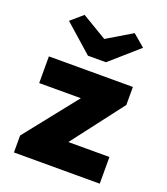

<svg xmlns="http://www.w3.org/2000/svg" viewBox="-145 -901 870 1001"><g transform="rotate(20 290.0 -400.0)"><path d="M50 0V-94L281 -385H50V-533H516V-433L298 -148H526V0ZM240 -606 85 -743 151 -800 290 -717 429 -800 496 -743 340 -606Z"/></g></svg>

Font: Lexend Deca ExtraBold
Style: Regular
Weight: 800
Designer: Bonnie Shaver-Troup, Thomas Jockin
Foundry: Lexend
Version: Version 1.008; ttfautohint (v1.8.4.7-5d5b)